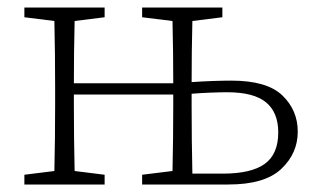

<svg xmlns="http://www.w3.org/2000/svg" viewBox="-20 -492 839 512"><path d="M359 -446V-472H573V-446L493 -436Q492 -401 491.5 -355.5Q491 -310 491 -273Q518 -275 546.5 -276Q575 -277 597 -277Q692 -277 733 -237.5Q774 -198 774 -141Q774 -83 730 -41.5Q686 0 589 0H359V-26L440 -36Q441 -74 441.5 -123.5Q442 -173 442 -210V-240H177V-210Q177 -173 177.5 -123.5Q178 -74 179 -36L259 -26V0H45V-26L125 -36Q126 -74 126.5 -123.5Q127 -173 127 -210V-262Q127 -299 126.5 -348.5Q126 -398 125 -436L45 -446V-472H259V-446L179 -436Q178 -400 177.5 -353.5Q177 -307 177 -270H442Q442 -307 441.5 -353.5Q441 -400 440 -436ZM491 -210Q491 -171 491.5 -119Q492 -67 493 -29H574Q650 -29 686 -55Q722 -81 722 -139Q722 -192 689.5 -219Q657 -246 586 -246Q567 -246 541.5 -245Q516 -244 491 -242Z"/></svg>

Font: Source Serif Pro Light
Style: Regular
Weight: 300
Designer: Frank Grießhammer
Foundry: Adobe Systems Incorporated
Version: Version 3.001;hotconv 1.0.111;makeotfexe 2.5.65597